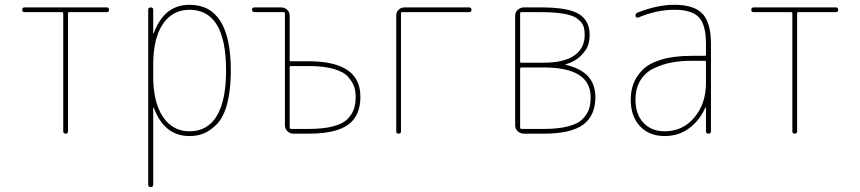

<svg xmlns="http://www.w3.org/2000/svg" viewBox="-20 -550 3540 790"><path d="M81.1 -500Q71.3 -500 71.3 -509.8Q71.3 -519.5 81.1 -519.5H418.9Q428.7 -519.5 428.7 -509.8Q428.7 -500 418.9 -500H264.6Q259.8 -500 259.8 -495.1V-9.8Q259.8 0 250 0Q240.2 0 240.2 -9.8V-495.1Q240.2 -500 235.4 -500Z M610.4 -285.2V-235.4Q610.4 -128.9 650.4 -69.3Q690.4 -9.8 759.8 -9.8Q834 -9.8 872.1 -73.2Q910.2 -136.7 910.2 -259.8Q910.2 -509.8 759.8 -509.8Q689.5 -509.8 649.9 -450.7Q610.4 -391.6 610.4 -285.2ZM589.8 210V-509.8Q589.8 -519.5 600.1 -519.5Q610.4 -519.5 610.4 -509.8V-414.1Q610.4 -413.1 611.3 -413.1Q613.3 -413.1 613.3 -415Q656.2 -530.3 759.8 -530.3Q929.7 -530.3 929.7 -259.8Q929.7 -179.7 915 -124Q900.4 -68.4 873.5 -40.5Q846.7 -12.7 819.8 -1.5Q793 9.8 759.8 9.8Q656.2 9.8 613.3 -105.5Q613.3 -107.4 611.3 -107.4Q610.4 -107.4 610.4 -106.4V210Q610.4 219.7 600.1 219.7Q589.8 219.7 589.8 210Z M1171.9 -273.4V-25.4Q1171.9 -20.5 1176.8 -19.5H1250Q1310.5 -19.5 1351.1 -30.3Q1391.6 -41 1410.6 -61Q1429.7 -81.1 1436.5 -102.1Q1443.4 -123 1443.4 -152.3Q1443.4 -176.8 1436.5 -195.3Q1429.7 -213.9 1411.6 -234.4Q1393.6 -254.9 1352.1 -266.6Q1310.5 -278.3 1250 -278.3H1176.8Q1171.9 -278.3 1171.9 -273.4ZM1027.3 -500Q1017.6 -500 1017.1 -509.8Q1016.6 -519.5 1027.3 -519.5H1136.7Q1151.4 -519.5 1161.6 -509.8Q1171.9 -500 1171.9 -485.4V-302.7Q1171.9 -297.9 1176.8 -297.9H1250Q1462.9 -297.9 1462.9 -152.3Q1462.9 -73.2 1412.1 -36.6Q1361.3 0 1250 0H1188.5Q1173.8 0 1163.1 -9.8Q1152.3 -19.5 1152.3 -35.2V-495.1Q1152.3 -500 1147.5 -500Z M1610.4 -9.8V-485.4Q1610.4 -500 1620.1 -509.8Q1629.9 -519.5 1644.5 -519.5H1910.2Q1919.9 -519.5 1919.9 -509.8Q1919.9 -500 1910.2 -500H1634.8Q1629.9 -500 1629.9 -495.1V-9.8Q1629.9 0 1620.1 0Q1610.4 0 1610.4 -9.8Z M2120.1 -266.6V-25.4Q2120.1 -20.5 2125 -19.5H2216.8Q2277.3 -19.5 2318.4 -30.3Q2359.4 -41 2378.4 -61.5Q2397.5 -82 2403.8 -102.1Q2410.2 -122.1 2410.2 -150.4Q2410.2 -272.5 2216.8 -272.5H2125Q2120.1 -271.5 2120.1 -266.6ZM2120.1 -495.1V-296.9Q2120.1 -292 2125 -292H2216.8Q2300.8 -292 2343.3 -321.8Q2385.7 -351.6 2385.7 -406.2Q2385.7 -427.7 2380.9 -441.9Q2376 -456.1 2358.9 -470.7Q2341.8 -485.4 2303.7 -492.7Q2265.6 -500 2207 -500H2125Q2120.1 -500 2120.1 -495.1ZM2135.7 0Q2121.1 0 2110.4 -9.8Q2099.6 -19.5 2099.6 -35.2V-485.4Q2099.6 -500 2110.4 -509.8Q2121.1 -519.5 2135.7 -519.5H2207Q2316.4 -519.5 2361.3 -492.7Q2406.2 -465.8 2406.2 -406.2Q2406.2 -386.7 2400.4 -366.2Q2394.5 -345.7 2370.6 -321.3Q2346.7 -296.9 2307.6 -285.2Q2306.6 -285.2 2306.6 -284.2Q2306.6 -283.2 2307.6 -283.2Q2429.7 -255.9 2429.7 -150.4Q2429.7 -74.2 2379.4 -37.1Q2329.1 0 2216.8 0Z M2884.8 -210V-294.9Q2884.8 -299.8 2879.9 -299.8H2825.2Q2781.2 -299.8 2744.1 -293Q2707 -286.1 2671.4 -269.5Q2635.7 -252.9 2615.2 -219.7Q2594.7 -186.5 2594.7 -139.6Q2594.7 -80.1 2627.4 -44.9Q2660.2 -9.8 2714.8 -9.8Q2789.1 -9.8 2836.9 -66.4Q2884.8 -123 2884.8 -210ZM2879.9 -320.3Q2884.8 -320.3 2884.8 -325.2V-370.1Q2884.8 -447.3 2856 -478.5Q2827.1 -509.8 2754.9 -509.8Q2681.6 -509.8 2605.5 -477.5Q2601.6 -476.6 2598.1 -479Q2594.7 -481.4 2594.7 -485.4Q2594.7 -496.1 2605.5 -499Q2685.5 -530.3 2754.9 -530.3Q2835.9 -530.3 2870.6 -493.2Q2905.3 -456.1 2905.3 -370.1V-9.8Q2905.3 0 2895 0Q2884.8 0 2884.8 -9.8V-106.4Q2884.8 -107.4 2883.8 -107.4Q2881.8 -107.4 2881.8 -106.4Q2857.4 -52.7 2814.5 -21.5Q2771.5 9.8 2714.8 9.8Q2650.4 9.8 2612.8 -31.2Q2575.2 -72.3 2575.2 -139.6Q2575.2 -173.8 2585.4 -203.1Q2595.7 -232.4 2621.6 -260.3Q2647.5 -288.1 2699.2 -304.2Q2751 -320.3 2825.2 -320.3Z M3081.1 -500Q3071.3 -500 3071.3 -509.8Q3071.3 -519.5 3081.1 -519.5H3418.9Q3428.7 -519.5 3428.7 -509.8Q3428.7 -500 3418.9 -500H3264.6Q3259.8 -500 3259.8 -495.1V-9.8Q3259.8 0 3250 0Q3240.2 0 3240.2 -9.8V-495.1Q3240.2 -500 3235.4 -500Z"/></svg>

Font: Rounded-X Mgen+ 2m thin
Style: Regular
Weight: 100
Designer: [Source Han Sans]
Ryoko NISHIZUKA  (kana & ideographs); Paul D. Hunt (Latin, Greek & Cyrillic); Wenlong ZHANG  (bopomofo
Version: Version 1.059.20150602